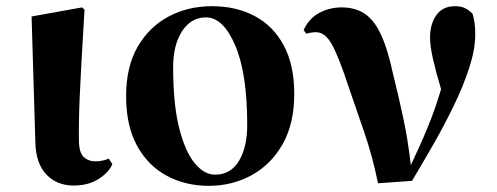

<svg xmlns="http://www.w3.org/2000/svg" viewBox="-20 -583 1604 620"><path d="M217.8 16.1Q163.1 16.1 129.4 -19.8Q95.7 -55.7 94.2 -123L82 -529.8L245.1 -559.1L252.9 -551.8Q247.1 -453.6 243.2 -384.8Q239.3 -315.9 237.3 -268.8Q235.4 -221.7 234.9 -189.2Q234.4 -156.7 234.9 -130.9Q234.9 -90.3 250.2 -76.2Q265.6 -62 288.1 -62Q302.2 -62 312.5 -64.7Q322.8 -67.4 331.1 -70.8L342.8 -53.2Q332.5 -27.3 299.3 -5.6Q266.1 16.1 217.8 16.1Z M654.3 17.1Q579.6 17.1 519 -15.1Q458.5 -47.4 422.9 -111.8Q387.2 -176.3 387.2 -272.9Q387.2 -367.2 424.3 -431.6Q461.4 -496.1 524.2 -529.5Q586.9 -563 664.1 -563Q742.7 -563 802.5 -531.2Q862.3 -499.5 896.2 -436.5Q930.2 -373.5 930.2 -279.8Q930.2 -183.6 892.6 -117.4Q855 -51.3 792.2 -17.1Q729.5 17.1 654.3 17.1ZM674.3 -19Q725.1 -19 751.7 -63.5Q778.3 -107.9 778.3 -179.2Q778.3 -346.2 739.5 -436.5Q700.7 -526.9 645 -526.9Q597.2 -526.9 568.1 -482.4Q539.1 -438 539.1 -366.2Q539.1 -247.6 558.3 -170.7Q577.6 -93.8 608.4 -56.4Q639.2 -19 674.3 -19Z M969.2 -474.1 960.4 -485.8Q977.1 -522.9 1010.3 -541Q1043.5 -559.1 1083.5 -559.1Q1125.5 -559.1 1156 -539.8Q1186.5 -520.5 1208.7 -474.4Q1231 -428.2 1248.5 -347.2Q1265.1 -280.8 1281.2 -206.5Q1297.4 -132.3 1306.6 -49.8Q1337.9 -115.2 1362.1 -174.3Q1386.2 -233.4 1404.3 -294.9Q1387.2 -352.1 1377.9 -393.6Q1368.7 -435.1 1368.7 -461.9Q1368.7 -505.4 1389.2 -534.2Q1409.7 -563 1449.2 -563Q1468.3 -563 1481 -557.1Q1493.7 -551.3 1506.3 -538.1Q1510.7 -521.5 1512.7 -507.3Q1514.6 -493.2 1514.6 -472.2Q1514.6 -423.8 1495.8 -365.7Q1477.1 -307.6 1446.8 -244.6Q1416.5 -181.6 1380.6 -118.9Q1344.7 -56.2 1310.5 1L1200.7 8.8Q1182.6 -79.6 1156.5 -155Q1130.4 -230.5 1105.5 -303.2Q1074.7 -397.5 1052.5 -438.2Q1030.3 -479 1000.5 -479Q984.4 -479 969.2 -474.1Z"/></svg>

Font: Source Han Serif JP Heavy
Style: Regular
Weight: 900
Designer: Ryoko NISHIZUKA  (kana & ideographs); Frank Grießhammer (Latin, Greek & Cyrillic); Wenlong ZHANG  (bopomofo); Sandoll Co
Foundry: Adobe Systems Incorporated
Version: Version 1.001;PS 1.001;hotconv 16.6.54;makeotf.lib2.5.65590